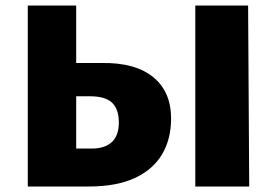

<svg xmlns="http://www.w3.org/2000/svg" viewBox="-20 -678 1013 698"><path d="M81 0V-658H257V-138H314Q361 -138 386.5 -161.5Q412 -185 412 -233Q412 -281 387.5 -304.5Q363 -328 307 -328H236V-449H349Q471 -451 536.5 -398Q602 -345 602 -247Q602 -173 569.5 -117.5Q537 -62 470.5 -31Q404 0 303 0ZM690 0V-658H882L886 0Z"/></svg>

Font: Ysabeau Infant Black
Style: Regular
Weight: 900
Designer: Christian Thalmann (Catharsis Fonts)
Version: Version 2.001;gftools[0.9.30]; featfreeze: ss01,ss02,lnum